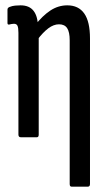

<svg xmlns="http://www.w3.org/2000/svg" viewBox="-20 -514 400 719"><path d="M248 185Q241 185 241 175V-363Q241 -394 231.5 -408.5Q222 -423 201 -423Q181 -423 161 -408Q141 -393 119 -364L111 -419Q139 -455 168.5 -474.5Q198 -494 232 -494Q274 -494 295.5 -463.5Q317 -433 317 -370V175Q317 185 309 185ZM58 0Q49 0 49 -10V-391Q49 -410 45.5 -417.5Q42 -425 32 -425Q28 -425 23 -424Q18 -423 14 -422Q8 -421 8 -428V-478Q8 -485 16 -488Q26 -492 36.5 -493Q47 -494 57 -494Q90 -494 106 -473Q122 -452 122 -413V-401L125 -384V-10Q125 0 118 0Z"/></svg>

Font: Sofia Sans Extra Condensed Medium
Style: Regular
Weight: 500
Version: Version 4.100